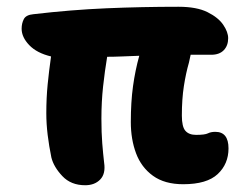

<svg xmlns="http://www.w3.org/2000/svg" viewBox="-20 -538 740 568"><path d="M232 10Q190 10 164.5 -17Q139 -44 132 -72Q125 -106 121 -139Q117 -172 117 -203Q117 -248 121 -288.5Q125 -329 131 -371Q89 -381 66.5 -404.5Q44 -428 44 -453Q44 -469 50.5 -481.5Q57 -494 79 -496Q190 -509 295 -513.5Q400 -518 508 -518Q562 -518 594 -502Q626 -486 640.5 -464.5Q655 -443 655 -425Q655 -403 642 -389.5Q629 -376 605 -376Q574 -376 544 -376Q542 -365 539 -353Q530 -322 524 -283.5Q518 -245 518 -196Q518 -163 528.5 -151Q539 -139 560 -139Q586 -139 595 -143.5Q604 -148 617 -148Q656 -148 656 -99Q656 -53 624 -23Q592 7 522 7Q467 7 432.5 -18Q398 -43 382.5 -84.5Q367 -126 367 -177Q367 -236 373.5 -283Q380 -330 392 -373Q364 -372 340.5 -371Q317 -370 297 -370Q290 -328 285 -282.5Q280 -237 280 -187Q280 -145 282.5 -114Q285 -83 288 -57Q293 -24 276.5 -7Q260 10 232 10Z"/></svg>

Font: Shantell Sans Normal
Style: Bold
Weight: 700
Designer: Stephen Nixon, Anya Danilova, Shantell Martin
Foundry: Arrow Type
Version: Version 1.009;[a7da0bfa3]